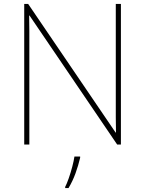

<svg xmlns="http://www.w3.org/2000/svg" viewBox="-20 -734 738 975"><path d="M594 0H575L130 -655H128Q129 -612 129 -577Q129 -542 129 -502V0H103V-714H123L567 -61H569Q568 -99 568 -138Q568 -177 568 -211V-714H594ZM387 67Q378 106 363.5 146Q349 186 328 221H311V215Q319 200 329 171.5Q339 143 347 112.5Q355 82 358 61H387Z"/></svg>

Font: Noto Sans Lao Looped Thin
Style: Regular
Weight: 100
Designer: Mark Frömberg, Ben Mitchell
Foundry: The Fontpad Ltd
Version: Version 1.002; ttfautohint (v1.8.4.7-5d5b)